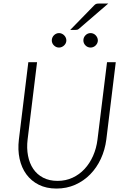

<svg xmlns="http://www.w3.org/2000/svg" viewBox="-20 -1060 716 1088"><path d="M80 0ZM306 -35Q352.5 -35 391.2 -53Q430 -71 459.2 -102.5Q488.5 -134 507.5 -177Q526.5 -220 532.5 -269.5L586.5 -707.5H636L582.5 -269.5Q575 -211 551.5 -160.2Q528 -109.5 491.2 -72Q454.5 -34.5 406 -13Q357.5 8.5 300 8.5Q243 8.5 200 -13Q157 -34.5 129.5 -72Q102 -109.5 91 -160.2Q80 -211 87 -269.5L140.5 -707.5H190L136.5 -270Q130.5 -220.5 138.8 -177.5Q147 -134.5 168.5 -102.8Q190 -71 224.8 -53Q259.5 -35 306 -35ZM593.5 -1040 427 -896.5Q422 -892.5 418 -891.5Q414 -890.5 408 -890.5H378L513 -1029Q519.5 -1036 525.2 -1038Q531 -1040 542 -1040ZM356 -831Q356 -822.5 352.5 -815.2Q349 -808 343.2 -802.5Q337.5 -797 330 -793.8Q322.5 -790.5 314.5 -790.5Q298 -790.5 285.8 -802.5Q273.5 -814.5 273.5 -831Q273.5 -839.5 276.8 -847Q280 -854.5 285.8 -860.2Q291.5 -866 298.8 -869.2Q306 -872.5 314.5 -872.5Q322.5 -872.5 330 -869.2Q337.5 -866 343.2 -860.2Q349 -854.5 352.5 -847Q356 -839.5 356 -831ZM534.5 -831Q534.5 -822.5 531 -815.2Q527.5 -808 522 -802.5Q516.5 -797 509 -793.8Q501.5 -790.5 493.5 -790.5Q476.5 -790.5 464.5 -802.5Q452.5 -814.5 452.5 -831Q452.5 -848 464.5 -860.2Q476.5 -872.5 493.5 -872.5Q501.5 -872.5 509 -869.2Q516.5 -866 522 -860.2Q527.5 -854.5 531 -847Q534.5 -839.5 534.5 -831Z"/></svg>

Font: Lato Light
Style: Italic
Weight: 300
Italic angle: -7°
Designer: Lukasz Dziedzic
Foundry: tyPoland Lukasz Dziedzic
Version: Version 2.007; 2014-02-27